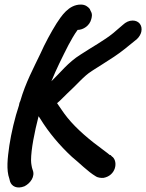

<svg xmlns="http://www.w3.org/2000/svg" viewBox="-20 -717 640 841"><path d="M21 -80C13 -24 7 27 21 66L24 78C31 99 54 112 87 99C113 86 135 56 123 27L120 17C120 14 116 2 116 -15C116 -62 131 -138 149 -208C151 -205 154 -200 157 -196C193 -137 242 -79 295 -30C326 -5 365 35 399 55C409 62 425 63 434 62C487 52 498 -7 473 -30H472L464 -38H461C458 -41 446 -50 430 -62C375 -102 316 -151 275 -202C257 -224 246 -243 230 -265C246 -278 264 -298 276 -309C316 -345 348 -385 381 -405L382 -406C413 -426 443 -444 479 -468C508 -487 545 -517 569 -537L579 -545C590 -555 597 -568 599 -578C605 -606 588 -627 561 -627C545 -627 531 -620 518 -608C504 -597 490 -583 476 -572C437 -540 383 -511 333 -478C278 -444 242 -396 205 -361C227 -415 252 -465 280 -520C292 -542 305 -566 320 -586C344 -586 373 -604 380 -634C382 -642 386 -655 377 -669L373 -678C365 -688 353 -697 334 -697C280 -697 248 -645 228 -615C203 -575 177 -527 157 -482C128 -421 92 -355 69 -275C66 -270 64 -263 63 -255C45 -202 29 -133 21 -80Z"/></svg>

Font: Stray Cat
Style: ExBlkObl
Weight: 1000
Version: Version 1.0